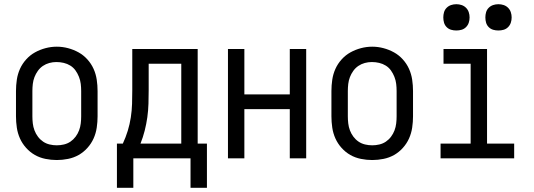

<svg xmlns="http://www.w3.org/2000/svg" viewBox="-20 -753 2540 913"><path d="M250 8Q223 8 196 2.5Q169 -3 146 -16Q123 -29 104.5 -49.5Q86 -70 75 -94.5Q64 -119 60 -146Q56 -173 56 -200V-320Q56 -347 60 -374Q64 -401 75 -425.5Q86 -450 104.5 -470.5Q123 -491 146.5 -504Q170 -517 196.5 -524Q223 -531 250 -531Q277 -531 303.5 -524Q330 -517 353.5 -504Q377 -491 395.5 -470.5Q414 -450 425 -425.5Q436 -401 440 -374Q444 -347 444 -320V-200Q444 -173 440 -146Q436 -119 425 -94.5Q414 -70 395.5 -49.5Q377 -29 354 -16Q331 -3 304 2.5Q277 8 250 8ZM250 -62Q267 -62 284 -66Q301 -70 315 -79.5Q329 -89 339.5 -103Q350 -117 356 -133Q362 -149 364 -166Q366 -183 366 -200V-320Q366 -337 364 -354Q362 -371 355.5 -387.5Q349 -404 339 -418Q329 -432 314.5 -441Q300 -450 283 -454Q266 -458 248 -458Q231 -458 214.5 -453.5Q198 -449 184 -439.5Q170 -430 160 -416Q150 -402 144 -386.5Q138 -371 136 -354Q134 -337 134 -320V-200Q134 -183 136 -166Q138 -149 144 -133Q150 -117 160.5 -103Q171 -89 185 -79.5Q199 -70 216 -66Q233 -62 250 -62Z M536 140V-70H564Q578 -100 587.5 -131Q597 -162 602 -194.5Q607 -227 608 -259.5Q609 -292 609 -325V-520H920V-70H964V140H886V0H614V140ZM648 -70H842V-450H687V-325Q687 -293 686 -260Q685 -227 680.5 -195Q676 -163 668 -131.5Q660 -100 648 -70Z M1064 0V-520H1142V-304H1358V-520H1436V0H1358V-234H1142V0Z M1750 8Q1723 8 1696 2.5Q1669 -3 1646 -16Q1623 -29 1604.5 -49.5Q1586 -70 1575 -94.5Q1564 -119 1560 -146Q1556 -173 1556 -200V-320Q1556 -347 1560 -374Q1564 -401 1575 -425.5Q1586 -450 1604.5 -470.5Q1623 -491 1646.5 -504Q1670 -517 1696.5 -524Q1723 -531 1750 -531Q1777 -531 1803.5 -524Q1830 -517 1853.5 -504Q1877 -491 1895.5 -470.5Q1914 -450 1925 -425.5Q1936 -401 1940 -374Q1944 -347 1944 -320V-200Q1944 -173 1940 -146Q1936 -119 1925 -94.5Q1914 -70 1895.5 -49.5Q1877 -29 1854 -16Q1831 -3 1804 2.5Q1777 8 1750 8ZM1750 -62Q1767 -62 1784 -66Q1801 -70 1815 -79.5Q1829 -89 1839.5 -103Q1850 -117 1856 -133Q1862 -149 1864 -166Q1866 -183 1866 -200V-320Q1866 -337 1864 -354Q1862 -371 1855.5 -387.5Q1849 -404 1839 -418Q1829 -432 1814.5 -441Q1800 -450 1783 -454Q1766 -458 1748 -458Q1731 -458 1714.5 -453.5Q1698 -449 1684 -439.5Q1670 -430 1660 -416Q1650 -402 1644 -386.5Q1638 -371 1636 -354Q1634 -337 1634 -320V-200Q1634 -183 1636 -166Q1638 -149 1644 -133Q1650 -117 1660.5 -103Q1671 -89 1685 -79.5Q1699 -70 1716 -66Q1733 -62 1750 -62Z M2075 0V-70H2218V-450H2089V-520H2296V-70H2425V0ZM2350 -608Q2337 -608 2325 -611.5Q2313 -615 2304 -624Q2295 -633 2291.5 -645Q2288 -657 2288 -670Q2288 -683 2291.5 -695Q2295 -707 2304 -716Q2313 -725 2325 -729Q2337 -733 2350 -733Q2363 -733 2375 -729Q2387 -725 2396 -716Q2405 -707 2409 -695Q2413 -683 2413 -670Q2413 -657 2409 -645Q2405 -633 2396 -624Q2387 -615 2375 -611.5Q2363 -608 2350 -608ZM2150 -608Q2137 -608 2125 -611.5Q2113 -615 2104 -624Q2095 -633 2091.5 -645Q2088 -657 2088 -670Q2088 -683 2091.5 -695Q2095 -707 2104 -716Q2113 -725 2125 -729Q2137 -733 2150 -733Q2163 -733 2175 -729Q2187 -725 2196 -716Q2205 -707 2209 -695Q2213 -683 2213 -670Q2213 -657 2209 -645Q2205 -633 2196 -624Q2187 -615 2175 -611.5Q2163 -608 2150 -608Z"/></svg>

Font: Zed Mono
Style: Regular
Weight: 400
Monospace: yes
Designer: Belleve Invis
Foundry: Belleve Invis
Version: Version 1.0.0; ttfautohint (v1.8.4)